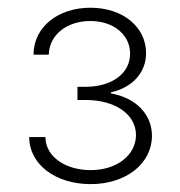

<svg xmlns="http://www.w3.org/2000/svg" viewBox="-20 -825 457 487"><path d="M209.9 -358C300.8 -358 365.4 -410.9 365.4 -480.5C365.4 -534.1 326.3 -576.3 261.4 -588.1V-590.9C313.6 -602.3 350.5 -639.2 350.5 -690.3C350.5 -756 292.3 -805.4 209.2 -805.4C127.8 -805.4 65.3 -757.1 65 -686.4H103.7C105.1 -737.6 150.6 -771.7 209.2 -771.7C268.8 -771.7 310 -736.2 310 -688.9C310 -636.7 261 -604.8 197.1 -604.8H176.5V-571.4H197.1C273.1 -571.4 324.9 -534.4 324.9 -482.6C324.9 -432.2 277.3 -393.5 209.9 -393.5C146 -393.5 95.5 -427.6 95.2 -477.3H54C54.3 -407.7 121.1 -358 209.9 -358Z"/></svg>

Font: Karasuma Gothic
Style: Thin
Weight: 200
Designer: Rasmus Andersson / Ryoko Ishizuka
Foundry: rsms
Version: Version 1.00